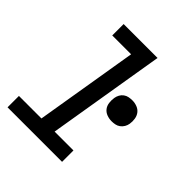

<svg xmlns="http://www.w3.org/2000/svg" viewBox="-200 -868 1001 1001"><g transform="rotate(45 300.0 -367.5)"><path d="M16 0V-84H182L276 -651H137V-735H387L279 -84H418V0ZM451 -332Q432 -332 415 -338.5Q398 -345 387.5 -358.5Q377 -372 374.5 -390.5Q372 -409 375 -428Q377 -441 383.5 -453Q390 -465 401 -473Q412 -481 425 -483.5Q438 -486 451 -486Q469 -486 486 -479.5Q503 -473 513.5 -459.5Q524 -446 527 -427.5Q530 -409 527 -390Q525 -377 518 -365Q511 -353 500 -345Q489 -337 476 -334.5Q463 -332 451 -332Z"/></g></svg>

Font: Iosevka Slab MdExObl
Style: Regular
Weight: 500
Width: 7
Italic angle: -9°
Monospace: yes
Designer: Belleve Invis
Foundry: Belleve Invis
Version: Version 11.1.1; ttfautohint (v1.8.3)